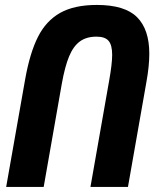

<svg xmlns="http://www.w3.org/2000/svg" viewBox="-20 -757 640 778"><path d="M372.5 -737Q486 -737 535.5 -687.2Q585 -637.5 585 -539.5Q585 -489.5 573.5 -426L498.5 0.5H346.5L422 -428.5Q434.5 -498 434.5 -535Q434.5 -574.5 420 -591.5Q405.5 -608.5 371 -608.5Q330 -608.5 303.5 -589Q277 -569.5 260 -528.5Q243 -487.5 230.5 -418L157 0.5H5L82 -436Q101 -542.5 133.8 -607.5Q166.5 -672.5 223.8 -704.8Q281 -737 372.5 -737Z"/></svg>

Font: JuliaMono ExtraBoldItalic
Style: Regular
Weight: 800
Italic angle: -9°
Monospace: yes
Designer: cormullion
Foundry: corm
Version: Version 0.049; ttfautohint (v1.8.4)